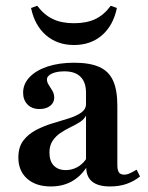

<svg xmlns="http://www.w3.org/2000/svg" viewBox="-20 -651 524 682"><path d="M160.5 11.3Q107.3 11.3 76.2 -16.5Q45.2 -44.4 45.2 -91.1Q45.2 -128.2 62.5 -151.2Q79.8 -174.2 107.3 -188.7Q134.7 -203.2 165.3 -212.5Q196 -221.8 223.4 -230.2Q250.8 -238.7 268.1 -250.8Q285.5 -262.9 285.5 -281.5V-321.8Q285.5 -358.9 266.1 -378.2Q246.8 -397.6 208.9 -397.6Q181.5 -397.6 164.1 -389.5Q146.8 -381.5 146.8 -368.5Q146.8 -358.9 153.2 -349.2Q159.7 -339.5 166.1 -328.6Q172.6 -317.7 172.6 -304Q172.6 -286.3 158.1 -275Q143.5 -263.7 120.2 -263.7Q93.5 -263.7 77.8 -279.8Q62.1 -296 62.1 -321.8Q62.1 -353.2 85.5 -377.4Q108.9 -401.6 149.6 -414.9Q190.3 -428.2 243.5 -428.2Q298.4 -428.2 332.3 -413.3Q366.1 -398.4 381.5 -364.9Q396.8 -331.5 396.8 -275.8V-65.3Q396.8 -46.8 402.4 -38.7Q408.1 -30.6 421 -30.6Q431.5 -30.6 442.3 -35.9Q453.2 -41.1 465.3 -48.4L477.4 -24.2Q456.5 -7.3 430.2 2Q404 11.3 371 11.3Q287.9 11.3 286.3 -54.8Q263.7 -21.8 232.3 -5.2Q200.8 11.3 160.5 11.3ZM213.7 -46.8Q234.7 -46.8 253.2 -56.5Q271.8 -66.1 285.5 -85.5V-240.3Q279 -227.4 264.1 -217.7Q249.2 -208.1 230.6 -199.2Q212.1 -190.3 195.2 -179Q178.2 -167.7 166.9 -150.8Q155.6 -133.9 155.6 -108.9Q155.6 -79 171 -62.9Q186.3 -46.8 213.7 -46.8ZM242.7 -491.1Q183.9 -491.1 143.5 -525.8Q103.2 -560.5 90.3 -622.6L112.1 -630.6Q136.3 -598.4 167.3 -583.5Q198.4 -568.5 242.7 -568.5Q287.9 -568.5 319 -583.5Q350 -598.4 373.4 -630.6L395.2 -622.6Q382.3 -560.5 342.3 -525.8Q302.4 -491.1 242.7 -491.1Z"/></svg>

Font: Playfair
Style: Bold
Weight: 700
Designer: Claus Eggers Sørensen
Foundry: Claus Eggers Sørensen
Version: Version 2.001;gftools[0.9.30]